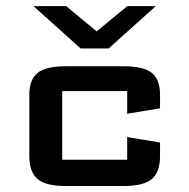

<svg xmlns="http://www.w3.org/2000/svg" viewBox="-20 -622 633 642"><path d="M201.2 -601.6 303.2 -517.1 405.8 -601.6H501L343.3 -460H249.5L91.8 -601.6ZM405.3 -241.7V-317.4H188V-87.9H405.3V-163.6L515.1 -145.5V-100.1Q515.1 -46.9 487.8 -23.4Q460.4 0 393.1 0H200.2Q132.8 0 105.5 -23.4Q78.1 -46.9 78.1 -100.1V-305.2Q78.1 -355.5 105.2 -377.9Q132.3 -400.4 200.2 -400.4H393.1Q460.9 -400.4 488 -377.9Q515.1 -355.5 515.1 -305.2V-259.8Z"/></svg>

Font: Squarish Sans CT
Style: Regular
Weight: 400
Version: Version 0.9